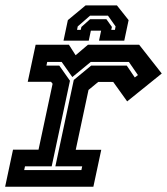

<svg xmlns="http://www.w3.org/2000/svg" viewBox="-22 -710 636 730"><path d="M-2.5 0 27.5 -141H124.5L178 -391.5L172 -399H83.5L113.5 -540H240L265.5 -500L312.5 -540H507L593 -430.5L461.5 -324.5L408.5 -398.5H351.5L314.5 -368L266 -140.5H363L333 0ZM70 -63.5H287.5L290.5 -77.5H188.5L258.5 -406L324.5 -460.5H460L490.5 -415.5L502.5 -424.5L468 -474.5H323L253 -417L212.5 -474.5H157.5L154.5 -460.5H203.5L244 -403L174.5 -77.5H73ZM422.5 -689.5 467 -633.5 450.5 -555.5H354.5L362.5 -593.5H323.5L315.5 -555.5H219.5L236 -633.5L303.5 -689.5ZM388.5 -650.5H320.5L273.5 -609.5L271 -596.5H285L287.5 -607.5L320.5 -637H382.5L403.5 -607.5L401 -596.5H415L417.5 -609.5Z"/></svg>

Font: Tourney
Style: Bold Italic
Weight: 700
Italic angle: -12°
Version: Version 1.015